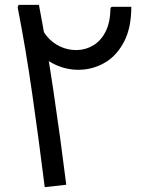

<svg xmlns="http://www.w3.org/2000/svg" viewBox="-20 -774 611 794"><path d="M83 -672 143 -693Q150 -653 173.5 -624.5Q197 -596 230 -581Q263 -566 299 -567Q335 -568 366 -586.5Q397 -605 416.5 -643Q436 -681 437 -741L442 -746H523Q523 -660 494 -603.5Q465 -547 419.5 -518.5Q374 -490 321 -486Q268 -482 218 -502.5Q168 -523 131.5 -566Q95 -609 83 -672ZM165 0Q141 -193 113.5 -384.5Q86 -576 53 -744L57 -754H141Q173 -586 201.5 -394.5Q230 -203 254 -10Z"/></svg>

Font: Fustat Medium
Style: Regular
Weight: 500
Designer: Mohamed Gaber, Khaled Hosny, Laura Garcia Mut
Foundry: Kief Type Foundry, Alif Type Foundry, Hard Type Foundry
Version: Version 1.007